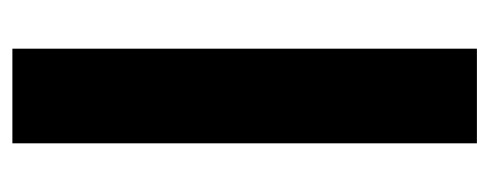

<svg xmlns="http://www.w3.org/2000/svg" viewBox="-260 -530 790 310"><g transform="rotate(-90 135.0 -375.0)"><path d="M58.6 0V-750H211.4V0Z"/></g></svg>

Font: Heebo ExtraBold
Style: Regular
Weight: 800
Designer: Oded Ezer
Foundry: Meir Sadan
Version: Version 2.001; ttfautohint (v1.5.14-ce02) -l 8 -r 50 -G 200 